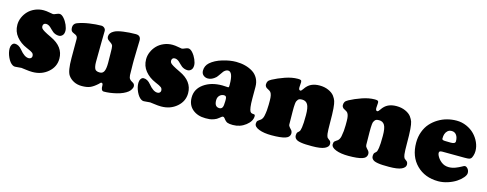

<svg xmlns="http://www.w3.org/2000/svg" viewBox="-25 -1083 4189 1653"><g transform="rotate(15 2069.0 -256.0)"><path d="M118.7 -146.5Q162.1 -92.8 199.2 -92.8Q212.4 -92.8 220.2 -100.1Q228 -107.4 228 -117.7Q228 -136.2 216.1 -146.2Q204.1 -156.2 160.6 -174.3Q104 -198.2 67.9 -242.2Q31.7 -286.1 31.7 -346.2Q31.7 -380.4 45.9 -412.6Q60.1 -444.8 84.2 -469.7Q108.4 -494.6 144 -509.8Q179.7 -524.9 219.7 -524.9Q243.2 -524.9 271 -519.3Q298.8 -513.7 304.2 -513.7Q312.5 -513.7 330.6 -522Q348.6 -530.3 359.9 -530.3Q378.4 -530.3 398.9 -507.1Q419.4 -483.9 432.4 -453.6Q445.3 -423.3 445.3 -401.4Q445.3 -374 431.6 -360.4Q418 -346.7 400.4 -346.7Q371.6 -346.7 347.7 -363.8Q341.3 -368.2 326.9 -382.6Q312.5 -397 309.1 -399.9Q289.6 -417 269.5 -417Q256.8 -417 249.8 -409.7Q242.7 -402.3 242.7 -390.1Q242.7 -378.4 249 -370.1Q255.4 -361.8 275.9 -349.6Q296.4 -337.4 338.9 -317.4Q457 -262.7 457 -156.7Q457 -84.5 400.1 -35.4Q343.3 13.7 261.2 13.7Q234.4 13.7 200.9 8.8Q167.5 3.9 161.6 3.9Q150.4 3.9 133.3 6.3Q116.2 8.8 104.7 8.5Q93.3 8.3 83 2Q58.1 -12.7 39.1 -53.2Q20 -93.8 20 -132.3Q20 -151.9 29.5 -167.2Q39.1 -182.6 55.2 -182.6Q89.4 -182.6 118.7 -146.5Z M1079.1 -311.5V-277.3Q1079.1 -201.2 1080.8 -177.5Q1082.5 -153.8 1091.3 -143.6Q1095.2 -138.2 1101.3 -133.8Q1107.4 -129.4 1114.3 -125.7Q1121.1 -122.1 1123 -120.6Q1137.7 -110.8 1137.7 -91.3Q1137.7 -81.1 1129.4 -66.2Q1121.1 -51.3 1107.4 -40Q1072.3 -12.2 1012 2.7Q951.7 17.6 899.9 17.6Q891.6 17.6 887.2 14.4Q882.8 11.2 878.4 2.4Q874 -6.3 874 -32.7Q874 -40 870.6 -45.7Q867.2 -51.3 861.8 -51.3Q857.4 -51.3 854.5 -49.3Q851.6 -47.4 847.2 -42.2Q842.8 -37.1 839.8 -34.7Q805.2 -3.4 776.9 8.5Q748.5 20.5 702.6 20.5Q662.6 20.5 631.6 4.6Q600.6 -11.2 582 -37.6Q556.2 -73.2 556.2 -189.9V-359.9Q556.2 -382.8 537.1 -392.6Q535.6 -393.6 522 -399.4Q508.3 -405.3 502.9 -410.6Q491.7 -420.4 491.7 -447.3Q491.7 -460.9 499.3 -472.7Q506.8 -484.4 521.5 -490.2Q568.4 -508.3 627.4 -516.8Q686.5 -525.4 732.4 -525.4Q748 -525.4 760 -514.9Q772 -504.4 772 -487.8Q772 -485.8 770.3 -394.5Q768.6 -303.2 768.6 -211.4Q768.6 -189.5 771.7 -174.1Q774.9 -158.7 779.3 -150.6Q783.7 -142.6 791.7 -138.4Q799.8 -134.3 806.4 -133.3Q813 -132.3 824.2 -132.3Q848.6 -132.3 860.1 -154.8Q871.6 -177.2 871.6 -230Q871.6 -244.1 871.1 -268.6Q870.6 -293 870.6 -310.5Q870.6 -368.7 866.7 -381.3Q863.8 -391.6 852.1 -400.9Q847.7 -404.3 837.2 -411.4Q826.7 -418.5 822.8 -422.4Q811 -432.6 811 -450.7Q811 -482.9 849.6 -503.4Q874 -517.1 928.2 -524.4Q982.4 -531.7 1033.7 -531.7H1039.1Q1083.5 -531.7 1083.5 -486.3Q1083.5 -467.8 1081.3 -408.7Q1079.1 -349.6 1079.1 -311.5Z M1266.1 -146.5Q1309.6 -92.8 1346.7 -92.8Q1359.9 -92.8 1367.7 -100.1Q1375.5 -107.4 1375.5 -117.7Q1375.5 -136.2 1363.5 -146.2Q1351.6 -156.2 1308.1 -174.3Q1251.5 -198.2 1215.3 -242.2Q1179.2 -286.1 1179.2 -346.2Q1179.2 -380.4 1193.4 -412.6Q1207.5 -444.8 1231.7 -469.7Q1255.9 -494.6 1291.5 -509.8Q1327.1 -524.9 1367.2 -524.9Q1390.6 -524.9 1418.5 -519.3Q1446.3 -513.7 1451.7 -513.7Q1460 -513.7 1478 -522Q1496.1 -530.3 1507.3 -530.3Q1525.9 -530.3 1546.4 -507.1Q1566.9 -483.9 1579.8 -453.6Q1592.8 -423.3 1592.8 -401.4Q1592.8 -374 1579.1 -360.4Q1565.4 -346.7 1547.9 -346.7Q1519 -346.7 1495.1 -363.8Q1488.8 -368.2 1474.4 -382.6Q1460 -397 1456.5 -399.9Q1437 -417 1417 -417Q1404.3 -417 1397.2 -409.7Q1390.1 -402.3 1390.1 -390.1Q1390.1 -378.4 1396.5 -370.1Q1402.8 -361.8 1423.3 -349.6Q1443.8 -337.4 1486.3 -317.4Q1604.5 -262.7 1604.5 -156.7Q1604.5 -84.5 1547.6 -35.4Q1490.7 13.7 1408.7 13.7Q1381.8 13.7 1348.4 8.8Q1314.9 3.9 1309.1 3.9Q1297.9 3.9 1280.8 6.3Q1263.7 8.8 1252.2 8.5Q1240.7 8.3 1230.5 2Q1205.6 -12.7 1186.5 -53.2Q1167.5 -93.8 1167.5 -132.3Q1167.5 -151.9 1177 -167.2Q1186.5 -182.6 1202.6 -182.6Q1236.8 -182.6 1266.1 -146.5Z M1677.2 -378.4Q1677.2 -421.4 1710.4 -451.2Q1750 -485.8 1814.9 -505.4Q1879.9 -524.9 1935.1 -524.9Q1978 -524.9 2015.6 -515.1Q2053.2 -505.4 2084 -486.3Q2114.7 -467.3 2132.6 -434.6Q2150.4 -401.9 2150.4 -359.4V-256.8Q2150.4 -208.5 2154.3 -180.7Q2158.2 -152.8 2164.6 -142.6Q2170.9 -132.3 2181.2 -130.4Q2184.1 -129.9 2187.5 -129.6Q2190.9 -129.4 2194.3 -128.9Q2197.8 -128.4 2199.2 -128.4Q2209 -127.4 2209 -113.8Q2209 -68.8 2159.9 -30.5Q2110.8 7.8 2046.4 7.8Q2013.7 7.8 1997.3 1.5Q1981 -4.9 1962.4 -30.8Q1955.6 -39.6 1947.3 -39.6Q1939 -39.6 1918.9 -21.5Q1901.9 -6.3 1878.7 1.7Q1855.5 9.8 1840.3 11.2Q1825.2 12.7 1803.7 12.7Q1732.9 12.7 1688 -25.1Q1643.1 -63 1643.1 -129.9Q1643.1 -205.1 1708 -251.5Q1772.9 -297.9 1871.1 -297.9Q1882.3 -297.9 1900.1 -296.6Q1918 -295.4 1921.4 -295.4Q1927.7 -295.4 1929.4 -298.8Q1931.2 -302.2 1931.2 -313.5V-320.3Q1931.2 -434.6 1887.2 -434.6Q1867.7 -434.6 1848.6 -414.1Q1845.2 -410.2 1828.4 -385.5Q1811.5 -360.8 1804.2 -354Q1770 -323.2 1735.4 -323.2Q1711.4 -323.2 1694.3 -337.9Q1677.2 -352.5 1677.2 -378.4ZM1931.2 -172.9V-189.5Q1931.2 -205.1 1926.3 -211.9Q1920.9 -220.2 1908.7 -220.2Q1885.7 -220.2 1869.4 -204.1Q1853 -188 1853 -161.1Q1853 -102.1 1897 -102.1Q1914.1 -102.1 1922.6 -116Q1931.2 -129.9 1931.2 -172.9Z M2300.3 -240.7V-279.3Q2300.3 -331.1 2284.7 -350.6Q2278.3 -358.4 2264.6 -365.2Q2251 -372.1 2247.1 -375Q2231.9 -387.2 2231.9 -403.8Q2231.9 -420.4 2238.8 -431.9Q2245.6 -443.4 2267.6 -455.1Q2313 -479.5 2373 -500.5Q2433.1 -521.5 2486.3 -521.5Q2503.9 -521.5 2511.7 -517.6Q2519.5 -513.7 2519.5 -500.5Q2519.5 -493.2 2518.1 -476.8Q2516.6 -460.4 2516.6 -453.6Q2516.6 -428.7 2531.7 -428.7Q2540.5 -428.7 2553.2 -448.7Q2576.7 -484.4 2608.2 -499.3Q2639.6 -514.2 2682.1 -514.2Q2726.1 -514.2 2761.2 -498.5Q2796.4 -482.9 2814 -459.5Q2829.6 -438 2836.4 -418Q2843.3 -397.9 2846.9 -353.3Q2850.6 -308.6 2850.6 -222.2Q2850.6 -162.6 2854 -130.9Q2856.9 -109.4 2863.8 -97.7Q2867.7 -92.8 2876.5 -86.7Q2885.3 -80.6 2886.7 -79.1Q2897.9 -69.3 2897.9 -49.3Q2897.9 -24.9 2864 -8.5Q2830.1 7.8 2751.5 7.8Q2718.8 7.8 2696.3 6.8Q2673.8 5.9 2652.8 2.4Q2631.8 -1 2619.6 -6.8Q2607.4 -12.7 2600.3 -22.5Q2593.3 -32.2 2593.3 -46.4Q2593.3 -65.9 2601.6 -75.7Q2602.1 -76.2 2608.9 -82Q2615.7 -87.9 2619.1 -93.3Q2623 -100.6 2627.9 -127.9Q2633.3 -160.6 2633.3 -235.4Q2633.3 -304.7 2617.2 -331.3Q2601.1 -357.9 2568.4 -357.9Q2555.2 -357.9 2546.1 -355.5Q2537.1 -353 2531 -345.5Q2524.9 -337.9 2521.5 -330.3Q2518.1 -322.8 2516.4 -306.4Q2514.6 -290 2514.4 -276.4Q2514.2 -262.7 2514.2 -236.8Q2514.2 -150.4 2515.6 -123.5Q2516.1 -109.4 2526.4 -99.1Q2540.5 -85 2545.4 -77.6Q2552.7 -65.9 2552.7 -54.2Q2552.7 -18.6 2512.7 -5.6Q2472.7 7.3 2390.6 7.3Q2322.3 7.3 2278.6 -9.8Q2234.9 -26.9 2234.9 -55.2Q2234.9 -72.3 2242.7 -81.1Q2246.6 -85.4 2255.9 -91.3Q2265.1 -97.2 2269.5 -100.6Q2285.2 -114.7 2290.5 -141.1Q2300.3 -188.5 2300.3 -240.7Z M2985.8 -240.7V-279.3Q2985.8 -331.1 2970.2 -350.6Q2963.9 -358.4 2950.2 -365.2Q2936.5 -372.1 2932.6 -375Q2917.5 -387.2 2917.5 -403.8Q2917.5 -420.4 2924.3 -431.9Q2931.2 -443.4 2953.1 -455.1Q2998.5 -479.5 3058.6 -500.5Q3118.7 -521.5 3171.9 -521.5Q3189.5 -521.5 3197.3 -517.6Q3205.1 -513.7 3205.1 -500.5Q3205.1 -493.2 3203.6 -476.8Q3202.1 -460.4 3202.1 -453.6Q3202.1 -428.7 3217.3 -428.7Q3226.1 -428.7 3238.8 -448.7Q3262.2 -484.4 3293.7 -499.3Q3325.2 -514.2 3367.7 -514.2Q3411.6 -514.2 3446.8 -498.5Q3481.9 -482.9 3499.5 -459.5Q3515.1 -438 3522 -418Q3528.8 -397.9 3532.5 -353.3Q3536.1 -308.6 3536.1 -222.2Q3536.1 -162.6 3539.6 -130.9Q3542.5 -109.4 3549.3 -97.7Q3553.2 -92.8 3562 -86.7Q3570.8 -80.6 3572.3 -79.1Q3583.5 -69.3 3583.5 -49.3Q3583.5 -24.9 3549.6 -8.5Q3515.6 7.8 3437 7.8Q3404.3 7.8 3381.8 6.8Q3359.4 5.9 3338.4 2.4Q3317.4 -1 3305.2 -6.8Q3293 -12.7 3285.9 -22.5Q3278.8 -32.2 3278.8 -46.4Q3278.8 -65.9 3287.1 -75.7Q3287.6 -76.2 3294.4 -82Q3301.3 -87.9 3304.7 -93.3Q3308.6 -100.6 3313.5 -127.9Q3318.8 -160.6 3318.8 -235.4Q3318.8 -304.7 3302.7 -331.3Q3286.6 -357.9 3253.9 -357.9Q3240.7 -357.9 3231.7 -355.5Q3222.7 -353 3216.6 -345.5Q3210.4 -337.9 3207 -330.3Q3203.6 -322.8 3201.9 -306.4Q3200.2 -290 3200 -276.4Q3199.7 -262.7 3199.7 -236.8Q3199.7 -150.4 3201.2 -123.5Q3201.7 -109.4 3211.9 -99.1Q3226.1 -85 3231 -77.6Q3238.3 -65.9 3238.3 -54.2Q3238.3 -18.6 3198.2 -5.6Q3158.2 7.3 3076.2 7.3Q3007.8 7.3 2964.1 -9.8Q2920.4 -26.9 2920.4 -55.2Q2920.4 -72.3 2928.2 -81.1Q2932.1 -85.4 2941.4 -91.3Q2950.7 -97.2 2955.1 -100.6Q2970.7 -114.7 2976.1 -141.1Q2985.8 -188.5 2985.8 -240.7Z M3899.9 -527.3Q3946.3 -527.3 3988.5 -508.8Q4030.8 -490.2 4059.8 -460.4Q4088.9 -430.7 4106 -392.6Q4123 -354.5 4123 -316.4Q4123 -293.9 4116.7 -274.7Q4110.4 -255.4 4105 -249.5Q4098.1 -241.7 4087.9 -239Q4077.6 -236.3 4047.9 -236.3L3850.6 -237.3Q3834 -237.3 3827.4 -233.4Q3820.8 -229.5 3820.8 -219.2Q3820.8 -210 3825.7 -198.7Q3839.4 -168 3868.2 -145.3Q3897 -122.6 3935.5 -122.6Q3965.8 -122.6 3995.1 -134Q4024.4 -145.5 4043.7 -156.7Q4063 -168 4068.8 -168Q4083 -168 4095.5 -152.8Q4107.9 -137.7 4107.9 -116.2Q4107.9 -97.7 4088.1 -74.2Q4068.4 -50.8 4037.4 -30.3Q4006.3 -9.8 3963.4 4.2Q3920.4 18.1 3879.4 18.1Q3760.3 18.1 3685.5 -56.2Q3610.8 -130.4 3610.8 -254.4Q3610.8 -307.1 3627.7 -352.5Q3644.5 -397.9 3672.9 -429.4Q3701.2 -460.9 3738.3 -483.4Q3775.4 -505.9 3816.4 -516.6Q3857.4 -527.3 3899.9 -527.3ZM3899.9 -331.1Q3939 -331.1 3939 -353.5Q3939 -388.7 3923.6 -409.4Q3908.2 -430.2 3881.8 -430.2Q3859.9 -430.2 3845.9 -418Q3832 -405.8 3825.7 -387.2Q3820.3 -372.1 3820.3 -346.2Q3820.3 -337.9 3828.4 -335Q3836.4 -332 3853 -332Z"/></g></svg>

Font: Cooper* Black
Style: Regular
Weight: 900
Designer: Owen Earl
Foundry: indestructible type*
Version: Version 0.001